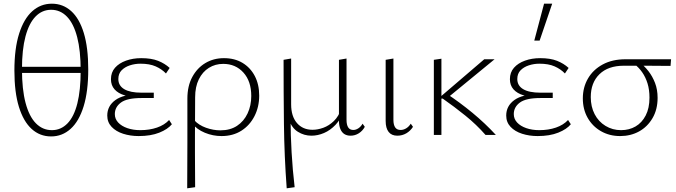

<svg xmlns="http://www.w3.org/2000/svg" viewBox="-20 -731 3661 1040"><path d="M257 8Q196 8 151.5 -32.5Q107 -73 82.5 -152Q58 -231 58 -349Q58 -468 83.5 -548.5Q109 -629 154.5 -670Q200 -711 261 -711Q321 -711 365.5 -671Q410 -631 434 -552Q458 -473 458 -355Q458 -236 433 -155Q408 -74 362.5 -33Q317 8 257 8ZM261 -26Q310 -26 345.5 -62.5Q381 -99 399 -171Q417 -243 417 -348Q417 -457 398 -530Q379 -603 343 -640.5Q307 -678 257 -678Q208 -678 172.5 -641.5Q137 -605 118 -533.5Q99 -462 99 -356Q99 -247 118.5 -173.5Q138 -100 174.5 -63Q211 -26 261 -26ZM82 -336V-369H430V-336Z M731 6Q686 6 647 -6.5Q608 -19 584.5 -44Q561 -69 561 -105Q561 -157 605 -189Q649 -221 739 -221V-204Q691 -204 655.5 -214.5Q620 -225 600.5 -247Q581 -269 581 -302Q581 -339 603 -364Q625 -389 662.5 -402.5Q700 -416 745 -416Q800 -416 836.5 -401.5Q873 -387 899 -363L879 -333Q856 -357 823 -371.5Q790 -386 741 -386Q711 -386 683.5 -377Q656 -368 638.5 -350Q621 -332 621 -303Q621 -267 653 -248Q685 -229 746 -229H813V-200H746Q668 -200 635 -175.5Q602 -151 602 -113Q602 -87 620 -67.5Q638 -48 669.5 -37Q701 -26 740 -26Q790 -26 830.5 -40Q871 -54 896 -81L911 -58Q889 -31 843 -12.5Q797 6 731 6Z M994 289Q994 228 994.5 166.5Q995 105 995 44Q995 -17 995 -77.5Q995 -138 995 -197Q995 -265 1021.5 -314Q1048 -363 1092.5 -389.5Q1137 -416 1193 -416Q1251 -416 1293.5 -390.5Q1336 -365 1360 -319.5Q1384 -274 1384 -213Q1384 -152 1358.5 -102Q1333 -52 1287.5 -23Q1242 6 1180 6Q1133 6 1089.5 -12Q1046 -30 1020 -63L1033 -79Q1057 -53 1096 -39Q1135 -25 1174 -25Q1227 -25 1264 -49.5Q1301 -74 1321 -116.5Q1341 -159 1341 -211Q1341 -291 1298.5 -338Q1256 -385 1189 -385Q1146 -385 1111.5 -363.5Q1077 -342 1057 -301.5Q1037 -261 1037 -204Q1037 -147 1036.5 -95.5Q1036 -44 1036 4Q1036 52 1036 98Q1036 144 1036.5 190Q1037 236 1037 283Z M1533 289Q1520 115 1518 -59Q1516 -233 1516 -407L1557 -414V-166Q1557 -101 1588.5 -64.5Q1620 -28 1673 -28Q1701 -28 1731.5 -39Q1762 -50 1788.5 -75.5Q1815 -101 1828 -142L1843 -132Q1826 -85 1797.5 -55Q1769 -25 1735 -10.5Q1701 4 1667 4Q1627 4 1593 -17.5Q1559 -39 1545 -85L1554 -88Q1554 -1 1559.5 94.5Q1565 190 1576 283ZM1879 4Q1859 4 1845 -5Q1831 -14 1823.5 -32.5Q1816 -51 1816 -76V-407L1857 -414V-82Q1857 -55 1866 -41Q1875 -27 1894 -27Q1907 -27 1920.5 -35.5Q1934 -44 1944 -61L1956 -44Q1944 -22 1923.5 -9Q1903 4 1879 4Z M2132 4Q2101 4 2085 -16.5Q2069 -37 2069 -76V-407L2111 -414V-82Q2111 -55 2120.5 -41Q2130 -27 2150 -27Q2165 -27 2179.5 -35.5Q2194 -44 2205 -61L2217 -44Q2203 -22 2181 -9Q2159 4 2132 4Z M2610 0Q2561 -56 2501 -104.5Q2441 -153 2378 -197H2366V-207L2603 -410H2659L2397 -195V-225Q2470 -177 2539 -120Q2608 -63 2666 0ZM2330 0V-407L2371 -413V0Z M2892 6Q2847 6 2808 -6.5Q2769 -19 2745.5 -44Q2722 -69 2722 -105Q2722 -157 2766 -189Q2810 -221 2900 -221V-204Q2852 -204 2816.5 -214.5Q2781 -225 2761.5 -247Q2742 -269 2742 -302Q2742 -339 2764 -364Q2786 -389 2823.5 -402.5Q2861 -416 2906 -416Q2961 -416 2997.5 -401.5Q3034 -387 3060 -363L3040 -333Q3017 -357 2984 -371.5Q2951 -386 2902 -386Q2872 -386 2844.5 -377Q2817 -368 2799.5 -350Q2782 -332 2782 -303Q2782 -267 2814 -248Q2846 -229 2907 -229H2974V-200H2907Q2829 -200 2796 -175.5Q2763 -151 2763 -113Q2763 -87 2781 -67.5Q2799 -48 2830.5 -37Q2862 -26 2901 -26Q2951 -26 2991.5 -40Q3032 -54 3057 -81L3072 -58Q3050 -31 3004 -12.5Q2958 6 2892 6ZM2874 -511 2927 -711H2971L2903 -511Z M3339 6Q3281 6 3235 -20.5Q3189 -47 3163 -93Q3137 -139 3137 -198Q3137 -258 3165 -306Q3193 -354 3245 -382Q3297 -410 3368 -410H3615L3612 -374Q3547 -375 3480.5 -375Q3414 -375 3359 -375Q3274 -375 3227 -329Q3180 -283 3180 -205Q3180 -153 3201 -112.5Q3222 -72 3260 -49Q3298 -26 3344 -26Q3388 -26 3422.5 -46Q3457 -66 3477.5 -105.5Q3498 -145 3498 -202Q3498 -245 3487.5 -279Q3477 -313 3458.5 -339.5Q3440 -366 3416 -384L3447 -391Q3471 -373 3492.5 -345.5Q3514 -318 3528 -282Q3542 -246 3542 -201Q3542 -138 3514.5 -91Q3487 -44 3441.5 -19Q3396 6 3339 6Z"/></svg>

Font: Ysabeau ExtraLight
Style: Regular
Weight: 250
Designer: Christian Thalmann (Catharsis Fonts)
Version: Version 2.002